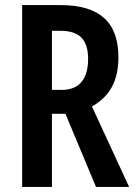

<svg xmlns="http://www.w3.org/2000/svg" viewBox="-20 -734 533 754"><path d="M218 -714H67V0H184V-287H237L357 0H487L341 -316C413 -356 445 -419 445 -509C445 -646 372 -714 218 -714ZM218 -613C291 -613 326 -579 326 -503C326 -422 290 -381 223 -381H184V-613Z"/></svg>

Font: Noto Sans Myanmar ExtraCondensed SemiBold
Style: Regular
Weight: 600
Width: 2
Designer: Monotype Design Team
Foundry: Monotype Imaging Inc.
Version: Version 2.107